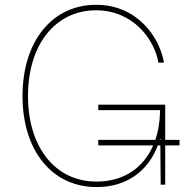

<svg xmlns="http://www.w3.org/2000/svg" viewBox="-20 -757 771 787"><path d="M376 9.8C498 9.8 586.4 -54.2 627 -161.1H637.2L638.7 0H657.2V-161.1H715.8V-183.6H657.2V-328.1H382.8V-305.7H636.2C635.7 -260.7 628.9 -219.7 616.7 -183.6H382.8V-161.1H607.9C567.4 -67.4 485.4 -12.7 376 -12.7C204.6 -12.7 94.7 -155.8 94.7 -363.3C94.7 -573.7 206.5 -714.8 374 -714.8C522.9 -714.8 612.3 -599.1 629.4 -500H652.3C634.8 -603.5 543.5 -737.3 374 -737.3C193.4 -737.3 72.3 -587.4 72.3 -363.3C72.3 -141.1 191.9 9.8 376 9.8ZM634.8 -183.6 637.2 -192.4V-183.6Z"/></svg>

Font: Raveo Thin
Style: Regular
Weight: 100
Designer: Jakub Foglar, Rasmus Andersson (Inter)
Foundry: Jakubfoglar.com
Version: Version 1.100;Glyphs 3.2.3 (3260)